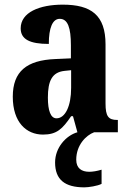

<svg xmlns="http://www.w3.org/2000/svg" viewBox="-20 -569 550 826"><path d="M165 10C225 10 249 -15 286 -69H294L313 0C264 14 217 66 217 130C217 204 259 237 343 237C361 237 400 231 417 222V161C397 167 379 170 364 170C331 170 308 155 308 118C308 55 350 13 385 0H487V-53H484C446 -53 434 -69 434 -124V-378C434 -504 372 -549 250 -549C150 -549 69 -516 69 -447C69 -400 108 -380 190 -380C190 -449 206 -488 237 -488C272 -488 285 -449 285 -374V-318L218 -315C95 -310 35 -262 35 -153C35 -42 94 10 165 10ZM223 -60C198 -60 186 -93 186 -149C186 -221 204 -258 257 -264L286 -267V-191C286 -113 261 -60 223 -60Z"/></svg>

Font: Noto Serif Hebrew ExtraCondensed ExtraBold
Style: Regular
Weight: 800
Width: 2
Designer: Monotype Design Team
Foundry: Monotype Imaging Inc.
Version: Version 2.004